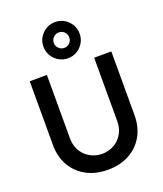

<svg xmlns="http://www.w3.org/2000/svg" viewBox="-183 -1150 1086 1282"><g transform="rotate(-20 360.0 -509.0)"><path d="M363.3 -775.8Q328.1 -775.8 298.8 -793.2Q269.5 -810.6 252.1 -839.9Q234.7 -869.2 234.7 -904.5Q234.7 -940.2 252.1 -969.2Q269.5 -998.3 298.8 -1015.8Q328.1 -1033.2 363.3 -1033.2Q399.1 -1033.2 428.2 -1015.8Q457.2 -998.3 474.6 -969.2Q492 -940.2 492 -904.5Q492 -869.2 474.6 -839.9Q457.2 -810.6 428.2 -793.2Q399.1 -775.8 363.3 -775.8ZM363.3 -849.5Q386.4 -849.5 402.4 -865.8Q418.3 -882 418.3 -904.5Q418.3 -927.5 402.4 -943.5Q386.4 -959.5 363.3 -959.5Q340.8 -959.5 324.6 -943.5Q308.3 -927.5 308.3 -904.5Q308.3 -882 324.6 -865.8Q340.8 -849.5 363.3 -849.5ZM360 15Q274.2 15 208.8 -20Q143.5 -54.9 106.8 -118.4Q70 -181.8 70 -267.5V-719.2L192 -720V-270.7Q192 -230 205.8 -198Q219.5 -166.1 243.1 -143.8Q266.8 -121.5 297 -109.9Q327.3 -98.3 360 -98.3Q393.5 -98.3 423.8 -110.1Q454.1 -121.9 477.5 -144.2Q500.9 -166.5 514.5 -198.5Q528 -230.4 528 -270.7V-720H650V-267.5Q650 -181.9 613.2 -118.5Q576.5 -55 511.2 -20Q445.8 15 360 15Z"/></g></svg>

Font: Manrope ExtraLight
Style: Regular
Weight: 200
Designer: Mikhail Sharanda
Foundry: Mikhail Sharanda
Version: Version 4.505